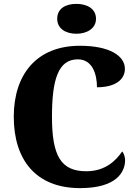

<svg xmlns="http://www.w3.org/2000/svg" viewBox="-20 -960 705 990"><path d="M374 -786C428 -786 475 -813 475 -863C475 -916 428 -940 374 -940C318 -940 275 -916 275 -863C275 -813 318 -786 374 -786ZM393 10C582 10 625 -74 625 -134C625 -149 619 -170 610 -179C579 -134 525 -77 425 -77C294 -77 248 -156 248 -358C248 -547 279 -654 381 -654C457 -654 480 -577 480 -510C578 -510 624 -552 624 -605C624 -671 547 -724 392 -724C167 -724 51 -574 51 -358C51 -137 164 10 393 10Z"/></svg>

Font: Noto Serif Devanagari SemiCondensed Black
Style: Regular
Weight: 900
Width: 4
Designer: Universal Thirst, Indian Type Foundry and the Monotype Design Team
Foundry: Monotype Imaging Inc.
Version: Version 2.004